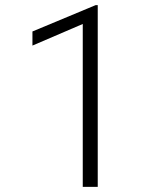

<svg xmlns="http://www.w3.org/2000/svg" viewBox="-20 -731 640 751"><path d="M362.3 0H303.7V-637.2L106.9 -552.7V-607.9L354 -710.9H362.3Z"/></svg>

Font: TypoPRO Roboto Mono
Style: Regular
Weight: 300
Designer: Google
Version: Version 2.000986; 2015; ttfautohint (v1.3)